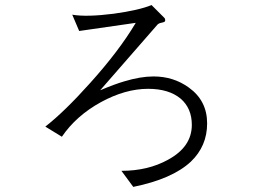

<svg xmlns="http://www.w3.org/2000/svg" viewBox="-20 -770 1040 759"><path d="M265.6 -711.9 293 -647.5 516.6 -679.7Q451.2 -569.3 335.9 -441.4Q235.4 -329.1 159.2 -269.5L224.6 -229.5Q281.2 -312.5 378.9 -366.2Q475.6 -418.9 565.4 -418.9Q647.5 -418.9 694.3 -379.9Q738.3 -341.8 738.3 -276.4Q738.3 -189.5 644.5 -138.7Q565.4 -94.7 460 -94.7L506.8 -31.2Q661.1 -62.5 734.4 -130.9Q798.8 -192.4 798.8 -282.2Q798.8 -372.1 726.6 -423.8Q666 -467.8 586.9 -467.8Q535.2 -467.8 470.7 -448.2Q433.6 -437.5 376 -413.1L603.5 -673.8Q607.4 -676.8 612.3 -678.7Q615.2 -679.7 621.1 -680.7Q629.9 -682.6 631.8 -685.5Q634.8 -689.5 630.9 -698.2L579.1 -750Q529.3 -729.5 429.7 -715.8Q323.2 -702.1 265.6 -711.9Z"/></svg>

Font: DotumChe
Style: Regular
Weight: 400
Monospace: yes
Version: Version 2.21